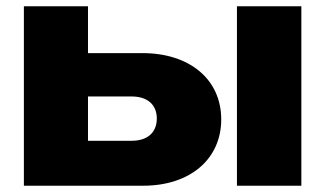

<svg xmlns="http://www.w3.org/2000/svg" viewBox="-20 -591 1035 611"><path d="M436 0C584 0 684 -84 684 -211C684 -338 584 -422 433 -422H260V-571H56V0ZM734 0H939V-571H734ZM260 -284H399C449 -284 479 -258 479 -214C479 -169 449 -143 399 -143H260Z"/></svg>

Font: Bounded
Style: Bold
Weight: 700
Designer: Vlad Churkin
Version: Version 3.0